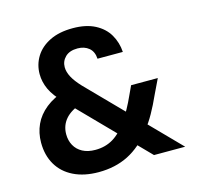

<svg xmlns="http://www.w3.org/2000/svg" viewBox="-105 -827 1000 952"><g transform="rotate(-15 395.5 -350.5)"><path d="M574 0 212 -370Q166 -416 148 -455Q130 -494 130 -534Q130 -583 155 -623.5Q180 -664 228.5 -688Q277 -712 347 -712Q415 -712 461 -688Q507 -664 530.5 -623.5Q554 -583 557 -534H427Q425 -571 402 -590Q379 -609 344 -609Q303 -609 281 -587.5Q259 -566 259 -535Q259 -511 273 -484.5Q287 -458 317 -426L734 0ZM288 11Q214 11 160 -15.5Q106 -42 77.5 -90.5Q49 -139 49 -204Q49 -254 68.5 -296.5Q88 -339 128.5 -371.5Q169 -404 230 -423L272 -437L332 -353L294 -341Q236 -322 208 -289.5Q180 -257 180 -212Q180 -180 194 -154.5Q208 -129 235 -114.5Q262 -100 301 -100Q352 -100 392 -124Q432 -148 468 -201Q484 -224 500.5 -253.5Q517 -283 533 -319L554 -364H691L654 -287Q633 -240 610.5 -200Q588 -160 562 -128Q508 -57 441 -23Q374 11 288 11Z"/></g></svg>

Font: DM Sans 9pt
Style: Bold
Weight: 700
Designer: Colophon Foundry, Jonny Pinhorn
Foundry: Colophon Foundry
Version: Version 4.004;gftools[0.9.30]